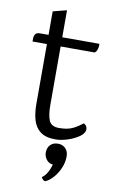

<svg xmlns="http://www.w3.org/2000/svg" viewBox="-95 -674 563 953"><g transform="rotate(10 187.0 -197.5)"><path d="M93.9 -607.7 163 -625.5V-148.5Q163 -96.3 174.8 -69.6Q186.7 -43 224.5 -43Q245.7 -43 262.8 -46Q280 -48.9 298.7 -58.1Q317.3 -67.3 342.5 -87Q349.6 -84.7 355 -77Q360.3 -69.4 360.3 -60.3Q360.3 -40.4 336.5 -23.2Q312.6 -6.1 279.1 4.9Q245.7 15.8 217.6 15.8Q168 15.8 141.3 -4.3Q114.7 -24.4 104.3 -59.4Q93.9 -94.5 93.9 -140.3ZM49.6 -489.2H350.1Q351.1 -483.2 349.9 -474.1Q348.7 -465 345.4 -456.7Q342.1 -448.4 335.1 -442.9H21.2Q21.2 -450.2 21.5 -461.1Q21.8 -471.9 28 -480.6Q34.2 -489.2 49.6 -489.2ZM229.7 121.2 257.1 133.7Q249.3 137.1 244.1 139.2Q239 141.3 232.2 141.3Q208.4 141.3 195 124.7Q181.7 108 181.7 88.5Q181.7 64.1 195.9 49.3Q210.2 34.5 234.4 34.5Q257.5 34.5 272.3 49.4Q287.1 64.3 287.1 89.5Q287.1 120.3 274.4 149.3Q261.7 178.2 242.8 199.3Q223.9 220.5 204.6 228.5Q200 230.9 192 223.5Q184.1 216.1 184.1 211.6Q200 200.2 209.8 182.6Q219.7 165 224.7 147.6Q229.7 130.3 229.7 121.2Z"/></g></svg>

Font: Karma Variable Light
Style: Regular
Weight: 300
Designer: Joana Correia
Foundry: Indian Type Foundry
Version: Version 3.000